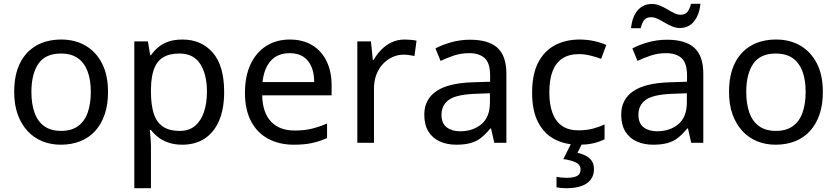

<svg xmlns="http://www.w3.org/2000/svg" viewBox="-20 -755 4424 1015"><path d="M551 -269Q551 -202 533.5 -150.5Q516 -99 483.5 -63Q451 -27 404.5 -8.5Q358 10 301 10Q248 10 203 -8.5Q158 -27 125 -63Q92 -99 73.5 -150.5Q55 -202 55 -269Q55 -358 85 -419.5Q115 -481 171 -513.5Q227 -546 304 -546Q377 -546 432.5 -513.5Q488 -481 519.5 -419.5Q551 -358 551 -269ZM146 -269Q146 -206 162.5 -159.5Q179 -113 214 -88Q249 -63 303 -63Q357 -63 392 -88Q427 -113 443.5 -159.5Q460 -206 460 -269Q460 -333 443 -378Q426 -423 391.5 -447.5Q357 -472 302 -472Q220 -472 183 -418Q146 -364 146 -269Z M945 -546Q1044 -546 1104.5 -477Q1165 -408 1165 -269Q1165 -178 1137.5 -115.5Q1110 -53 1060.5 -21.5Q1011 10 944 10Q903 10 871 -1Q839 -12 816.5 -29.5Q794 -47 778 -68H772Q774 -51 776 -25Q778 1 778 20V240H690V-536H762L774 -463H778Q794 -486 816.5 -505Q839 -524 870.5 -535Q902 -546 945 -546ZM929 -472Q875 -472 842 -451.5Q809 -431 794 -390Q779 -349 778 -286V-269Q778 -203 792 -157Q806 -111 839.5 -87Q873 -63 931 -63Q980 -63 1011.5 -90Q1043 -117 1058.5 -163.5Q1074 -210 1074 -270Q1074 -362 1038.5 -417Q1003 -472 929 -472Z M1512 -546Q1581 -546 1630.5 -516Q1680 -486 1706.5 -431.5Q1733 -377 1733 -304V-251H1366Q1368 -160 1412.5 -112.5Q1457 -65 1537 -65Q1588 -65 1627.5 -74.5Q1667 -84 1709 -102V-25Q1668 -7 1628 1.5Q1588 10 1533 10Q1457 10 1398.5 -21Q1340 -52 1307.5 -113.5Q1275 -175 1275 -264Q1275 -352 1304.5 -415Q1334 -478 1387.5 -512Q1441 -546 1512 -546ZM1511 -474Q1448 -474 1411.5 -433.5Q1375 -393 1368 -321H1641Q1641 -367 1627 -401Q1613 -435 1584.5 -454.5Q1556 -474 1511 -474Z M2119 -546Q2134 -546 2151.5 -544.5Q2169 -543 2182 -540L2171 -459Q2158 -462 2142.5 -464Q2127 -466 2113 -466Q2082 -466 2054 -453Q2026 -440 2004 -416.5Q1982 -393 1969.5 -360Q1957 -327 1957 -286V0H1869V-536H1941L1951 -438H1955Q1972 -468 1996 -492.5Q2020 -517 2051 -531.5Q2082 -546 2119 -546Z M2465 -545Q2563 -545 2610 -502Q2657 -459 2657 -365V0H2593L2576 -76H2572Q2549 -47 2524.5 -27.5Q2500 -8 2468.5 1Q2437 10 2392 10Q2344 10 2305.5 -7Q2267 -24 2245 -59.5Q2223 -95 2223 -149Q2223 -229 2286 -272.5Q2349 -316 2480 -320L2571 -323V-355Q2571 -422 2542 -448Q2513 -474 2460 -474Q2418 -474 2380 -461.5Q2342 -449 2309 -433L2282 -499Q2317 -518 2365 -531.5Q2413 -545 2465 -545ZM2491 -259Q2391 -255 2352.5 -227Q2314 -199 2314 -148Q2314 -103 2341.5 -82Q2369 -61 2412 -61Q2480 -61 2525 -98.5Q2570 -136 2570 -214V-262Z M3038 10Q2967 10 2911.5 -19Q2856 -48 2824.5 -109Q2793 -170 2793 -265Q2793 -364 2826 -426Q2859 -488 2915.5 -517Q2972 -546 3044 -546Q3085 -546 3123 -537.5Q3161 -529 3185 -517L3158 -444Q3134 -453 3102 -461Q3070 -469 3042 -469Q2988 -469 2953 -446Q2918 -423 2901 -378Q2884 -333 2884 -266Q2884 -202 2901 -157Q2918 -112 2952 -89Q2986 -66 3037 -66Q3081 -66 3114.5 -75Q3148 -84 3176 -97V-19Q3149 -5 3116.5 2.5Q3084 10 3038 10ZM3120 139Q3120 187 3083 213.5Q3046 240 2972 240Q2957 240 2943.5 238.5Q2930 237 2922 235V180Q2931 182 2946 183.5Q2961 185 2975 185Q3011 185 3030 175.5Q3049 166 3049 141Q3049 115 3022.5 103Q2996 91 2958 86L3001 0H3059L3033 53Q3057 58 3077 68.5Q3097 79 3108.5 96Q3120 113 3120 139Z M3506 -545Q3604 -545 3651 -502Q3698 -459 3698 -365V0H3634L3617 -76H3613Q3590 -47 3565.5 -27.5Q3541 -8 3509.5 1Q3478 10 3433 10Q3385 10 3346.5 -7Q3308 -24 3286 -59.5Q3264 -95 3264 -149Q3264 -229 3327 -272.5Q3390 -316 3521 -320L3612 -323V-355Q3612 -422 3583 -448Q3554 -474 3501 -474Q3459 -474 3421 -461.5Q3383 -449 3350 -433L3323 -499Q3358 -518 3406 -531.5Q3454 -545 3506 -545ZM3532 -259Q3432 -255 3393.5 -227Q3355 -199 3355 -148Q3355 -103 3382.5 -82Q3410 -61 3453 -61Q3521 -61 3566 -98.5Q3611 -136 3611 -214V-262ZM3316 -606Q3319 -636 3327.5 -659.5Q3336 -683 3350 -699.5Q3364 -716 3383 -725Q3402 -734 3426 -734Q3448 -734 3468.5 -725.5Q3489 -717 3508 -705.5Q3527 -694 3544.5 -685.5Q3562 -677 3578 -677Q3601 -677 3613.5 -691.5Q3626 -706 3633 -735H3683Q3677 -677 3649 -642Q3621 -607 3574 -607Q3553 -607 3533 -615.5Q3513 -624 3493.5 -635.5Q3474 -647 3456.5 -655.5Q3439 -664 3422 -664Q3398 -664 3386 -649.5Q3374 -635 3367 -606Z M4330 -269Q4330 -202 4312.5 -150.5Q4295 -99 4262.5 -63Q4230 -27 4183.5 -8.5Q4137 10 4080 10Q4027 10 3982 -8.5Q3937 -27 3904 -63Q3871 -99 3852.5 -150.5Q3834 -202 3834 -269Q3834 -358 3864 -419.5Q3894 -481 3950 -513.5Q4006 -546 4083 -546Q4156 -546 4211.5 -513.5Q4267 -481 4298.5 -419.5Q4330 -358 4330 -269ZM3925 -269Q3925 -206 3941.5 -159.5Q3958 -113 3993 -88Q4028 -63 4082 -63Q4136 -63 4171 -88Q4206 -113 4222.5 -159.5Q4239 -206 4239 -269Q4239 -333 4222 -378Q4205 -423 4170.5 -447.5Q4136 -472 4081 -472Q3999 -472 3962 -418Q3925 -364 3925 -269Z"/></svg>

Font: Noto Sans Oriya
Style: Regular
Weight: 400
Designer: Amélie Bonet and Sol Matas
Foundry: Google LLC
Version: Version 2.006